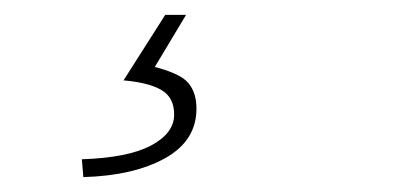

<svg xmlns="http://www.w3.org/2000/svg" viewBox="-20 -22 544 258"><path d="M92 216 90 192Q152 190 183 173.5Q214 157 214 132Q214 109 197 99Q180 89 146 86L202 -2H230L188 68Q223 77 233.5 90Q244 103 244 124Q244 167 202 190.5Q160 214 92 216Z"/></svg>

Font: Source Sans Variable
Style: Italic
Weight: 200
Italic angle: -11°
Designer: Paul D. Hunt
Foundry: Adobe Systems Incorporated
Version: Version 3.006;hotconv 1.0.111;makeotfexe 2.5.65597